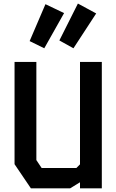

<svg xmlns="http://www.w3.org/2000/svg" viewBox="-20 -1036 640 1056"><path d="M420 -695.5V-132L400 -112H209L180 -155.5V-695.5H60V-133L150 0H365.5L420 -33.5V0H540V-695.5ZM143 -810 223.5 -770.5 332.5 -964 230 -1013ZM306.5 -813.5 384 -770.5 509 -962 408.5 -1016.5Z"/></svg>

Font: Kode Mono
Style: Regular
Weight: 400
Monospace: yes
Designer: Isa Ozler
Foundry: Kadena LLC
Version: Version 1.000;gftools[0.9.28]